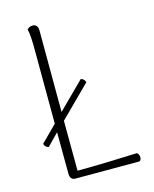

<svg xmlns="http://www.w3.org/2000/svg" viewBox="-107 -769 676 842"><g transform="rotate(-15 231.0 -348.5)"><path d="M419 -38C332 -35 239 -31 148 -31L147 -258L286 -396C283 -406 276 -413 266 -416L147 -298L146 -669C146 -687 137 -697 122 -697C109 -697 102 -691 97 -686C102 -667 104 -634 104 -594L105 -256L33 -184C35 -173 42 -167 53 -164L105 -217L106 -28C106 -10 115 0 130 0H418C434 0 432 -32 419 -38Z"/></g></svg>

Font: Arima Koshi ExtraLight
Style: Regular
Weight: 275
Designer: Joana Correia and Natanael Gama
Foundry: NDISCOVER
Version: Version 1.019;PS 001.019;hotconv 1.0.88;makeotf.lib2.5.64775